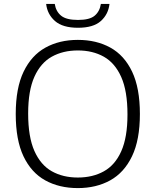

<svg xmlns="http://www.w3.org/2000/svg" viewBox="-20 -953 796 982"><path d="M378 9Q283 9 211.5 -30.5Q140 -70 100.2 -153.5Q60.5 -237 60.5 -370Q60.5 -503 100.8 -586.5Q141 -670 212.5 -709.5Q284 -749 378 -749Q473 -749 544.5 -709.5Q616 -670 655.8 -586.2Q695.5 -502.5 695.5 -370Q695.5 -237.5 655.2 -153.8Q615 -70 543.5 -30.5Q472 9 378 9ZM378 -45Q454 -45 511.2 -76.8Q568.5 -108.5 600.2 -179.5Q632 -250.5 632 -367.5Q632 -487.5 600 -559.2Q568 -631 511 -663Q454 -695 378 -695Q302.5 -695 245.2 -663.2Q188 -631.5 156 -560.5Q124 -489.5 124 -372.5Q124 -252.5 156 -180.8Q188 -109 245 -77Q302 -45 378 -45ZM379 -811Q300.5 -811 261.2 -845.5Q222 -880 216 -933H260Q266 -894.5 292.5 -872.8Q319 -851 379 -851Q438.5 -851 464.2 -872.8Q490 -894.5 496 -933H540Q534 -879.5 495.5 -845.2Q457 -811 379 -811Z"/></svg>

Font: Encode Sans SmExp Lt
Style: Regular
Weight: 300
Width: 6
Designer: Multiple Designers
Foundry: Impallari Type
Version: Version 3.002; ttfautohint (v1.8.3) -l 8 -r 50 -G 200 -x 14 